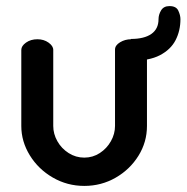

<svg xmlns="http://www.w3.org/2000/svg" viewBox="-20 -603 613 631"><path d="M257 8Q201 8 153.5 -19.5Q106 -47 78 -92.5Q50 -138 50 -189V-439Q50 -452 65.5 -463Q81 -474 103 -474Q124 -474 139.5 -463Q155 -452 155 -439V-189Q155 -163 168.5 -139Q182 -115 205.5 -100Q229 -85 257 -85Q285 -85 308 -100Q331 -115 344.5 -139Q358 -163 358 -189V-440Q358 -454 374.5 -464Q391 -474 411 -474Q434 -474 448.5 -464Q463 -454 463 -440V-189Q463 -136 435 -91Q407 -46 360 -19Q313 8 257 8ZM410 -403V-475Q454 -475 477.5 -491.5Q501 -508 501 -540Q501 -555 509.5 -569Q518 -583 537 -583Q559 -583 566 -568Q573 -553 573 -540Q573 -502 557 -471Q541 -440 505.5 -421.5Q470 -403 410 -403Z"/></svg>

Font: Dosis SemiBold
Style: Regular
Weight: 600
Designer: EdgarTolentino, PabloImpallari, IginoMarini
Foundry: EdgarTolentino, PabloImpallari, IginoMarini
Version: Version 3.001; ttfautohint (v1.8.2)